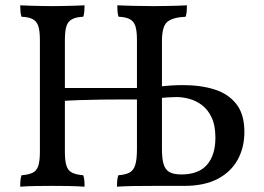

<svg xmlns="http://www.w3.org/2000/svg" viewBox="-20 -699 994 722"><path d="M420 3Q420 -11 421 -21.5Q422 -32 425 -40Q452 -42 467 -50Q482 -58 488.5 -78.5Q495 -99 495 -138V-549Q495 -583 489 -601Q483 -619 468 -627Q453 -635 426 -636Q423 -644 422 -655Q421 -666 421 -679Q441 -678 481.5 -677Q522 -676 557 -676Q581 -676 604 -676.5Q627 -677 647.5 -677.5Q668 -678 683 -679Q683 -666 682 -655Q681 -644 678 -636Q631 -634 610 -617.5Q589 -601 589 -545V-138Q589 -102 595.5 -81Q602 -60 618 -51.5Q634 -43 662 -43Q727 -43 758.5 -79.5Q790 -116 790 -181Q790 -228 775.5 -258Q761 -288 738.5 -304.5Q716 -321 691 -327.5Q666 -334 645 -334Q634 -334 614.5 -333Q595 -332 577 -330V-373Q600 -376 622.5 -377.5Q645 -379 667 -379Q735 -379 787 -362.5Q839 -346 869 -307.5Q899 -269 899 -203Q899 -144 873.5 -98Q848 -52 798 -26Q748 0 673 0Q608 0 562.5 0Q517 0 483.5 0.5Q450 1 420 3ZM56 3Q56 -11 57 -21.5Q58 -32 61 -40Q88 -42 103 -49.5Q118 -57 124 -75.5Q130 -94 130 -127V-549Q130 -583 124 -601Q118 -619 103 -627Q88 -635 61 -636Q58 -644 57 -655Q56 -666 56 -679Q75 -678 94.5 -677.5Q114 -677 135 -676.5Q156 -676 177 -676Q199 -676 219 -676.5Q239 -677 258.5 -677.5Q278 -678 298 -679Q298 -666 297 -655Q296 -644 293 -636Q267 -635 251.5 -627Q236 -619 230 -601Q224 -583 224 -549V-127Q224 -94 230 -75.5Q236 -57 251.5 -49.5Q267 -42 293 -40Q296 -32 297 -21.5Q298 -11 298 3Q268 1 237 0.5Q206 0 177 0Q148 0 115 0.5Q82 1 56 3ZM210 -319V-368H511V-325Q484 -325 444 -325Q404 -325 360.5 -324.5Q317 -324 277 -322.5Q237 -321 210 -319Z"/></svg>

Font: Vollkorn
Style: Regular
Weight: 400
Designer: Friedrich Althausen
Foundry: Friedrich Althausen
Version: Version 5.001